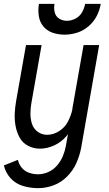

<svg xmlns="http://www.w3.org/2000/svg" viewBox="-46 -764 566 997"><path d="M152 213Q111 213 73 201.5Q35 190 9 161.5Q-17 133 -26 95L47 66Q52 89 67 107Q82 125 104.5 133Q127 141 152 141Q179 141 205.5 129Q232 117 251 94.5Q270 72 280.5 46.5Q291 21 296 -6L307 -67Q302 -61 297 -55Q271 -25 234.5 -8.5Q198 8 161 8Q128 8 99.5 -7Q71 -22 56 -49.5Q41 -77 35 -109Q29 -141 30.5 -174.5Q32 -208 38 -241L89 -530H170L117 -229Q112 -201 112 -173.5Q112 -146 120 -121Q128 -96 149.5 -80Q171 -64 199 -64Q232 -64 262.5 -84Q293 -104 308 -135Q322 -163 329 -192L330 -201L388 -530H469L375 6Q367 46 350 84Q333 122 302 153Q271 184 231.5 198.5Q192 213 152 213ZM289 -584Q257 -584 227.5 -594Q198 -604 179 -627Q160 -650 155.5 -681Q151 -712 156 -744H237Q233 -722 238 -700.5Q243 -679 261 -667.5Q279 -656 301 -656Q324 -656 346 -667.5Q368 -679 380 -700Q392 -721 396 -744H477Q472 -711 456 -680.5Q440 -650 413 -627Q386 -604 353.5 -594Q321 -584 289 -584Z"/></svg>

Font: Iosevka SS08
Style: Italic
Weight: 400
Italic angle: -10°
Monospace: yes
Designer: Belleve Invis
Foundry: Belleve Invis
Version: 2.1.0; ttfautohint (v1.8.2)